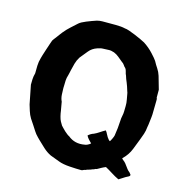

<svg xmlns="http://www.w3.org/2000/svg" viewBox="-95 -670 771 798"><g transform="rotate(15 290.5 -271.0)"><path d="M347 -577Q353 -577 366.5 -572.5Q380 -568 394 -562Q408 -556 421 -550Q434 -544 439 -541Q462 -526 480 -506.5Q498 -487 503 -479Q511 -464 519.5 -451.5Q528 -439 533 -423L549 -367V-333Q551 -330 551 -326Q551 -322 551 -319Q551 -304 550.5 -290Q550 -276 550 -261Q550 -257 549 -249Q548 -241 547 -232Q546 -223 545 -215.5Q544 -208 543 -204Q542 -190 537 -174.5Q532 -159 527 -147Q520 -129 509.5 -102Q499 -75 477 -54Q474 -52 481 -47Q488 -42 493 -36Q498 -30 503.5 -22Q509 -14 514 -9Q516 -7 517 -6.5Q518 -6 520 -4L527 5Q527 10 521.5 13Q516 16 510 19Q510 19 507.5 20.5Q505 22 500.5 25Q496 28 491 31Q486 34 483 36Q466 28 450.5 18Q435 8 420 0Q410 4 402 8.5Q394 13 385 18Q381 18 377 20.5Q373 23 370 23Q359 28 353.5 29Q348 30 340 34Q336 34 332 36.5Q328 39 324 39Q303 39 273.5 37Q244 35 226 28L186 13Q169 5 152.5 -10Q136 -25 125 -36L115 -46Q104 -57 97.5 -67.5Q91 -78 83 -90Q75 -101 67 -114Q59 -127 54 -143L46 -169Q42 -191 38 -209.5Q34 -228 30 -250Q30 -261 30.5 -273.5Q31 -286 35 -300Q35 -316 35.5 -333Q36 -350 41 -367Q41 -369 45 -381Q49 -393 53.5 -407.5Q58 -422 62.5 -434.5Q67 -447 68 -450Q69 -452 73.5 -458Q78 -464 83.5 -471Q89 -478 93.5 -484.5Q98 -491 100 -493Q114 -510 127 -521.5Q140 -533 154 -546Q163 -554 184 -562.5Q205 -571 226 -578Q238 -581 249 -581H260Q282 -581 306.5 -581Q331 -581 347 -577ZM165 -304Q165 -293 164.5 -286Q164 -279 164 -271Q164 -259 165 -243Q166 -227 172 -215Q177 -190 178.5 -178Q180 -166 183 -154Q186 -142 190 -134.5Q194 -127 199 -119Q202 -116 207 -110.5Q212 -105 218 -99.5Q224 -94 230 -89.5Q236 -85 239 -84Q269 -59 311 -67Q315 -67 322.5 -70.5Q330 -74 335 -79Q331 -83 327 -87Q320 -94 316 -100L312 -107Q323 -117 336 -121Q347 -126 358 -133.5Q369 -141 380 -147Q381 -145 382.5 -143.5Q384 -142 385 -140L387 -136Q389 -133 392 -127Q395 -121 397 -119Q400 -114 401.5 -113Q403 -112 407 -108Q409 -108 414.5 -119.5Q420 -131 421 -136Q424 -156 425.5 -169.5Q427 -183 428 -203Q428 -211 430.5 -222.5Q433 -234 433 -242Q433 -253 433.5 -266Q434 -279 431 -294Q430 -297 428 -310.5Q426 -324 424 -327Q421 -338 418 -346Q415 -354 412 -362Q406 -375 402 -389Q399 -394 397 -403.5Q395 -413 391 -418Q386 -422 382 -428.5Q378 -435 370 -440Q359 -449 350 -456.5Q341 -464 329 -469Q315 -474 304 -473Q293 -472 280 -472Q275 -472 269 -470.5Q263 -469 257 -467Q236 -460 223 -444Q210 -428 196 -411Q187 -397 182.5 -381Q178 -365 175 -351Q174 -346 172.5 -339.5Q171 -333 170 -329Q168 -323 166.5 -316Q165 -309 165 -304Z"/></g></svg>

Font: Kirang Haerang
Style: Regular
Weight: 400
Version: Version 1.00